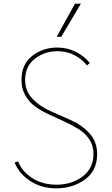

<svg xmlns="http://www.w3.org/2000/svg" viewBox="-20 -1020 611 1050"><path d="M290 -818.8 390 -1000H422.5L315 -818.8ZM287.5 10Q207.5 10 145.6 -30Q83.8 -70 60 -131.2L78.8 -137.5Q100 -82.5 156.2 -46.2Q212.5 -10 288.8 -10Q372.5 -10 431.9 -55Q491.2 -100 491.2 -177.5Q491.2 -222.5 469.4 -256.2Q447.5 -290 413.1 -311.9Q378.8 -333.8 336.9 -353.1Q295 -372.5 252.5 -391.9Q210 -411.2 175.6 -435Q141.2 -458.8 119.4 -496.2Q97.5 -533.8 97.5 -582.5Q97.5 -668.8 156.2 -714.4Q215 -760 292.5 -760Q348.8 -760 396.2 -735.6Q443.8 -711.2 471.2 -675L455 -662.5Q431.2 -695 388.8 -717.5Q346.2 -740 293.8 -740Q223.8 -740 170.6 -698.8Q117.5 -657.5 117.5 -582.5Q117.5 -521.2 158.1 -479.4Q198.8 -437.5 256.9 -411.9Q315 -386.2 372.5 -360.6Q430 -335 470.6 -289.4Q511.2 -243.8 511.2 -177.5Q511.2 -86.2 444.4 -38.1Q377.5 10 287.5 10Z"/></svg>

Font: Now Thin
Style: Regular
Weight: 250
Designer: Alfredo Marco Pradil
Foundry: Alfredo Marco Pradil
Version: Version 1.002;PS 001.002;hotconv 1.0.88;makeotf.lib2.5.64775